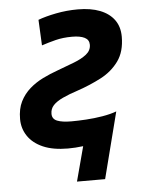

<svg xmlns="http://www.w3.org/2000/svg" viewBox="-51 -579 571 768"><g transform="rotate(-5 235.0 -195.0)"><path d="M227 148 264 9Q248 11 233 12Q218 13 203 13Q143 13 103 -4.5Q63 -22 42.5 -52.5Q22 -83 22 -121Q22 -162 36.5 -191Q51 -220 75 -241Q99 -262 128.5 -276.5Q158 -291 189 -302Q224 -315 255.5 -327Q287 -339 306.5 -354.5Q326 -370 326 -393Q326 -413 308 -422Q290 -431 258 -431Q221 -431 191.5 -423.5Q162 -416 135 -407L130 -510Q159 -521 202 -529.5Q245 -538 290 -538Q342 -538 379 -523.5Q416 -509 436 -481.5Q456 -454 456 -414Q456 -354 428.5 -316Q401 -278 357 -255Q313 -232 263 -215Q226 -203 200.5 -191Q175 -179 162 -165Q149 -151 149 -131Q149 -110 169 -102Q189 -94 226 -94Q252 -94 285 -96Q318 -98 351 -103.5Q384 -109 408 -118L340 148Z"/></g></svg>

Font: Ubuntu Sans
Style: Bold Italic
Weight: 700
Italic angle: -13.5°
Designer: Dalton Maag Ltd
Foundry: Dalton Maag Ltd
Version: Version 1.006